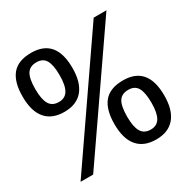

<svg xmlns="http://www.w3.org/2000/svg" viewBox="-155 -798 910 935"><g transform="rotate(-30 300.5 -330.0)"><path d="M107.9 0H37.1L492.2 -660.6H564ZM142.1 -664.6Q280.3 -664.6 280.3 -500.5Q280.3 -418.9 244.6 -376.5Q209 -334 140.1 -334Q71.3 -334 35.6 -376Q0 -418 0 -500.5Q0 -582 34.2 -623.3Q68.4 -664.6 142.1 -664.6ZM208.5 -500.5Q208.5 -558.6 193.1 -585.2Q177.7 -611.8 141.6 -611.8Q104 -611.8 87.9 -585.9Q71.8 -560.1 71.8 -500.5Q71.8 -443.8 87.9 -416.5Q104 -389.2 141.1 -389.2Q175.8 -389.2 192.1 -416.3Q208.5 -443.4 208.5 -500.5ZM462.4 -324.7Q600.6 -324.7 600.6 -160.6Q600.6 -79.1 564.9 -36.6Q529.3 5.9 460.4 5.9Q391.6 5.9 356 -36.1Q320.3 -78.1 320.3 -160.6Q320.3 -242.2 354.5 -283.4Q388.7 -324.7 462.4 -324.7ZM528.8 -160.6Q528.8 -218.8 513.4 -245.4Q498 -272 461.9 -272Q424.3 -272 408.2 -246.1Q392.1 -220.2 392.1 -160.6Q392.1 -104 408.2 -76.7Q424.3 -49.3 461.4 -49.3Q496.1 -49.3 512.5 -76.4Q528.8 -103.5 528.8 -160.6Z"/></g></svg>

Font: Liberation Mono
Style: Regular
Weight: 400
Monospace: yes
Designer: Steve Matteson
Foundry: Ascender Corporation
Version: Version 2.1.5